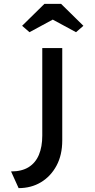

<svg xmlns="http://www.w3.org/2000/svg" viewBox="-20 -773 491 990"><path d="M76 197 37 111Q92 111 127.5 89Q163 67 180.5 25.5Q198 -16 198 -74V-525H301V-49Q301 26 271.5 81Q242 136 191.5 166.5Q141 197 76 197ZM132 -607 94 -640 209 -753H295L410 -640L372 -607L237 -680H267Z"/></svg>

Font: Lexend Giga
Style: Regular
Weight: 400
Designer: Bonnie Shaver-Troup, Thomas Jockin
Foundry: Lexend
Version: Version 1.007